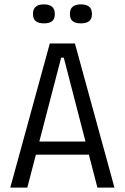

<svg xmlns="http://www.w3.org/2000/svg" viewBox="-20 -859 571 879"><path d="M27 0 208 -660H323L504 0H426L272 -595H260L105 0ZM118 -151V-211H418V-151ZM350 -752Q326 -752 313 -762Q300 -772 300 -795Q300 -818 313 -828.5Q326 -839 350 -839Q375 -839 388 -828.5Q401 -818 401 -795Q401 -772 388 -762Q375 -752 350 -752ZM181 -752Q157 -752 144 -762Q131 -772 131 -795Q131 -818 144 -828.5Q157 -839 181 -839Q205 -839 218 -828.5Q231 -818 231 -795Q231 -772 218.5 -762Q206 -752 181 -752Z"/></svg>

Font: Bricolage Grotesque SemiCondensed Light
Style: Regular
Weight: 300
Width: 4
Designer: Mathieu Triay
Foundry: Atelier Triay
Version: Version 1.000;gftools[0.9.30]